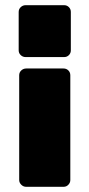

<svg xmlns="http://www.w3.org/2000/svg" viewBox="-20 -537 344 740"><path d="M225 -273Q236 -273 243.5 -265.5Q251 -258 251 -247V157Q251 167 243.5 175Q236 183 225 183H81Q70 183 62 175Q54 167 54 157V-247Q54 -258 62 -265.5Q70 -273 81 -273ZM227 -517Q238 -517 245.5 -509.5Q253 -502 253 -491V-343Q253 -332 245.5 -324.5Q238 -317 227 -317H79Q68 -317 60 -324.5Q52 -332 52 -343V-491Q52 -502 60 -509.5Q68 -517 79 -517Z"/></svg>

Font: Rubik ExtraBold
Style: Regular
Weight: 800
Designer: Hubert and Fischer
Foundry: Hubert and Fischer
Version: Version 2.300;gftools[0.9.30]